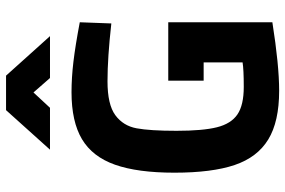

<svg xmlns="http://www.w3.org/2000/svg" viewBox="-178 -776 966 651"><g transform="rotate(-90 305.5 -451.0)"><path d="M45 -343Q45 -468 72 -544.5Q99 -621 158.5 -656.5Q218 -692 318 -692Q367 -692 421.5 -685.5Q476 -679 555 -664L551 -557Q435 -570 355 -570Q276 -570 240 -543.5Q204 -517 195.5 -471.5Q187 -426 187 -336Q187 -247 199 -199Q211 -151 242.5 -129.5Q274 -108 336 -108Q395 -108 419 -112V-244H357V-364H555V-11Q409 12 323 12Q218 12 157.5 -25Q97 -62 71 -139Q45 -216 45 -343ZM366 -765 317 -821 265 -765H123L257 -914H374L508 -765Z"/></g></svg>

Font: Cairo
Style: Bold
Weight: 700
Designer: Mohamed Gaber
Foundry: Kief Type Foundry
Version: Version 2.100